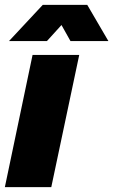

<svg xmlns="http://www.w3.org/2000/svg" viewBox="-22 -770 466 790"><path d="M112 -544H304L189 0H-2ZM154 -750H337L424 -601H268L231 -667L171 -601H15Z"/></svg>

Font: Mona Sans Black
Style: Italic
Weight: 900
Italic angle: -11.7°
Designer: Deni Anggara
Foundry: GitHub
Version: Version 2.000